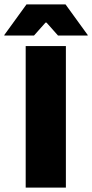

<svg xmlns="http://www.w3.org/2000/svg" viewBox="-64 -847 416 867"><path d="M233.5 0H52V-639H233.5ZM55.5 -827H232L332 -689V-686.5H198L146 -745H141.5L89.5 -686.5H-44.5V-689Z"/></svg>

Font: Anek Latin ExtraBold
Style: Regular
Weight: 800
Designer: Yesha Goshar
Foundry: Ek Type
Version: Version 1.003